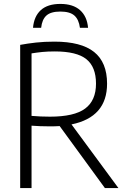

<svg xmlns="http://www.w3.org/2000/svg" viewBox="-20 -960 648 980"><path d="M83 0V-731Q121 -738 163.5 -742.8Q206 -747.5 258 -747.5Q394 -747.5 460.2 -694.8Q526.5 -642 526.5 -533Q526.5 -362 345 -325L584.5 0H515.5L284.5 -316.5Q261.5 -315 236.5 -315Q206 -315 184.2 -316Q162.5 -317 141 -318.5V0ZM235 -364.5Q359 -364.5 414.5 -405.8Q470 -447 470 -533Q470 -618.5 420.8 -658Q371.5 -697.5 260 -697.5Q224 -697.5 196.5 -694.8Q169 -692 141 -687.5V-368.5Q168 -366.5 188 -365.5Q208 -364.5 235 -364.5ZM148.5 -818Q153.5 -876.5 188.2 -908.2Q223 -940 288 -940Q353 -940 388.8 -908Q424.5 -876 429.5 -818H388Q382.5 -860.5 359.5 -880.8Q336.5 -901 288 -901Q239.5 -901 217 -880.8Q194.5 -860.5 190 -818Z"/></svg>

Font: Encode Sans SmCnd Lt
Style: Regular
Weight: 300
Width: 4
Designer: Multiple Designers
Foundry: Impallari Type
Version: Version 3.002; ttfautohint (v1.8.3) -l 8 -r 50 -G 200 -x 14 